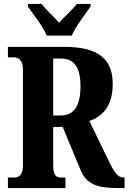

<svg xmlns="http://www.w3.org/2000/svg" viewBox="-20 -951 650 971"><path d="M216 -771H343C361 -816 412 -880 438 -918V-931H369C349 -905 304 -865 279 -836C254 -865 210 -905 190 -931H121V-918C147 -880 199 -816 216 -771ZM20 0H311V-53H293C267 -53 249 -60 249 -113V-309H297L388 -90C418 -15 481 0 576 0H610V-53H605C577 -53 557 -79 530 -137L432 -339C496 -361 550 -412 550 -525C550 -646 486 -714 306 -714H20V-661H48C68 -661 96 -653 96 -600V-113C96 -60 71 -53 48 -53H20ZM287 -367H249V-655H287C354 -655 387 -612 387 -516C387 -419 357 -367 287 -367Z"/></svg>

Font: Noto Serif Lao ExtraCondensed ExtraBold
Style: Regular
Weight: 800
Width: 2
Designer: Monotype Design Team
Foundry: Monotype Imaging Inc.
Version: Version 2.003